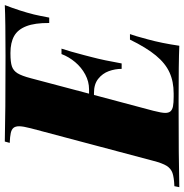

<svg xmlns="http://www.w3.org/2000/svg" viewBox="-52 -744 748 779"><g transform="rotate(-90 321.5 -354.0)"><path d="M690.9 -708Q666.5 -645 652.8 -589.8Q647.5 -567.4 640.1 -527.8H618.2Q618.7 -585.9 605.2 -620.6Q591.8 -655.3 565.2 -670.2Q538.6 -685.1 497.1 -685.1H494.1Q459.5 -685.1 442.1 -679.2Q424.8 -673.3 414.3 -656.5Q403.8 -639.6 394 -602.1L331.5 -366.2H349.1Q380.4 -366.2 409.2 -381.6Q438 -397 459.5 -422.6Q481 -448.2 492.2 -478H514.2Q502.9 -444.3 487.8 -386.2L480 -356Q466.8 -306.2 454.1 -233.9H432.1Q432.1 -260.3 422.9 -285.9Q413.6 -311.5 391.8 -328.9Q370.1 -346.2 335 -346.2H326.2L262.2 -106Q253.4 -71.8 253.4 -57.1Q253.4 -43 260 -35.6Q266.6 -28.3 280.3 -25.6Q293.9 -22.9 318.8 -22.9H332Q380.9 -22.9 417.7 -39.8Q454.6 -56.6 486.3 -95Q518.1 -133.3 550.8 -200.2H573.2Q566.4 -182.6 551.8 -127.9Q536.1 -70.8 525.9 0Q458 -2.9 299.8 -2.9Q67.9 -2.9 -47.9 0L-43.9 -20Q-7.8 -21.5 10 -27.8Q27.8 -34.2 38.6 -51.3Q49.3 -68.4 59.1 -106L190.9 -602.1Q199.2 -633.8 199.2 -649.9Q199.2 -665 192.6 -672.9Q186 -680.7 171.9 -683.8Q157.7 -687 131.8 -688L137.2 -708Q252 -705.1 483.9 -705.1Q627.9 -705.1 690.9 -708Z"/></g></svg>

Font: TypoPRO Playfair Display
Style: Italic
Weight: 900
Italic angle: -14°
Designer: Claus Eggers Sørensen
Foundry: Claus Eggers Sørensen
Version: Version 1.004;PS 001.004;hotconv 1.0.70;makeotf.lib2.5.58329